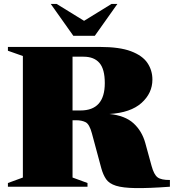

<svg xmlns="http://www.w3.org/2000/svg" viewBox="-20 -955 889 982"><path d="M20.5 -695.5V-715H490Q591.5 -715 650.2 -692.8Q709 -670.5 734.2 -632.8Q759.5 -595 759.5 -548Q759.5 -478.5 703.8 -428.5Q648 -378.5 539.5 -372Q619.5 -364 662.8 -324.5Q706 -285 723 -224L755.5 -105.5Q767.5 -61.5 786.2 -47.8Q805 -34 849 -34.5V0Q739.5 8 673.8 7Q608 6 573.2 -5Q538.5 -16 523 -38.2Q507.5 -60.5 498 -95L450 -273Q437.5 -320 417.8 -330Q398 -340 370 -340H351V-47L427.5 -19V0H20.5V-19L97 -47V-668.5ZM391.5 -390Q516 -390 516 -530Q516 -601.5 488.5 -633.2Q461 -665 407.5 -665H351V-390ZM580.5 -935 465 -772H355L239.5 -935H269.5L410 -848.5L550.5 -935Z"/></svg>

Font: Newsreader Display ExtraBold
Style: Regular
Weight: 800
Designer: Hugues Gentile
Foundry: Production Type
Version: Version 1.001